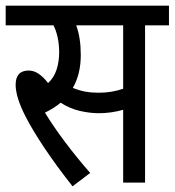

<svg xmlns="http://www.w3.org/2000/svg" viewBox="-20 -642 614 675"><path d="M235 13Q179 -58 136.5 -121.5Q94 -185 69 -234Q35 -301 35 -344Q35 -394 81 -394Q99 -394 116 -382.5Q133 -371 149 -350Q169 -368 178.5 -396Q188 -424 188 -459Q188 -486 182.5 -511Q177 -536 168 -553H0V-622H574V-553H490V0H413V-256Q392 -250 370.5 -247Q349 -244 327 -244Q296 -244 261 -252Q226 -260 193 -281Q171 -262 138 -246Q168 -197 208.5 -143Q249 -89 297 -34ZM326 -316Q373 -316 413 -330V-553H248Q264 -509 264 -449Q264 -381 236 -333Q258 -324 279.5 -320Q301 -316 326 -316Z"/></svg>

Font: Noto Sans Devanagari Condensed
Style: Regular
Weight: 400
Width: 3
Designer: Jelle Bosma - Monotype Design Team
Foundry: Monotype Imaging Inc.
Version: Version 2.004; ttfautohint (v1.8.4.7-5d5b)